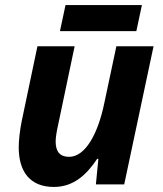

<svg xmlns="http://www.w3.org/2000/svg" viewBox="-20 -729 644 759"><path d="M54 -147C54 -51 98 10 193 10C269 10 321 -36 364 -101H369L359 0H471L587 -546H440L392 -320C368 -204 319 -109 253 -109C218 -109 200 -129 200 -169C200 -184 203 -204 208 -227L275 -546H128L66 -251C58 -212 54 -171 54 -147ZM217 -606H519L541 -709H239Z"/></svg>

Font: BC Sans
Style: Bold Italic
Weight: 700
Italic angle: -12°
Designer: Monotype Design Team
Province of B.C.
Foundry: Monotype Imaging Inc.
Version: Version 2.000;GOOG;noto-source:20170915:90ef993387c0